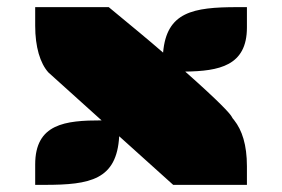

<svg xmlns="http://www.w3.org/2000/svg" viewBox="-20 -518 790 538"><path d="M78.6 0H105C232.9 0 307.1 -14.2 314 -136.2L465.3 0H671.9V-52.2C671.9 -112.3 658.2 -153.3 636.2 -181.2C632.8 -184.6 630.9 -188 628.4 -192.4C623 -201.2 596.2 -231.4 499 -317.4C593.3 -318.8 671.9 -333 671.9 -440.9V-498H645.5C520.5 -498 446.8 -484.4 437 -370.6C393.1 -408.7 356 -439 284.7 -498H78.6V-445.8C78.6 -386.7 92.3 -340.8 115.7 -314.9L264.6 -180.7C162.6 -180.7 78.6 -171.4 78.6 -57.1Z"/></svg>

Font: Plaster
Style: Regular
Weight: 400
Designer: Eben Sorkin
Foundry: Eben Sorkin
Version: Version 1.007